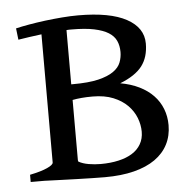

<svg xmlns="http://www.w3.org/2000/svg" viewBox="-41 -510 548 556"><g transform="rotate(-5 232.5 -232.0)"><path d="M183.6 -429.7H175.8Q172.4 -429.7 168.5 -429.2V-271.5H173.3Q219.2 -271.5 247.6 -278.3Q275.9 -285.2 291.7 -296.4Q307.6 -307.6 313.2 -322.3Q318.8 -336.9 318.8 -352.5Q318.8 -370.6 312.3 -385Q305.7 -399.4 290 -409.2Q274.4 -418.9 248.5 -424.3Q222.7 -429.7 183.6 -429.7ZM226.6 -231Q208.5 -231 194.6 -229.7Q180.7 -228.5 168.5 -226.1V-50.8Q168.5 -49.8 169.4 -46.9Q181.6 -40 199 -37.1Q216.3 -34.2 233.4 -34.2Q262.2 -34.2 285.6 -39.6Q309.1 -44.9 325.4 -55.2Q341.8 -65.4 350.8 -81.1Q359.9 -96.7 359.9 -117.2Q359.9 -137.2 352.1 -157.5Q344.2 -177.7 328.1 -194.1Q312 -210.4 286.9 -220.7Q261.7 -231 226.6 -231ZM439 -129.4Q439 -98.6 426.3 -73.7Q413.6 -48.8 388.7 -31.2Q363.8 -13.7 327.1 -4.4Q290.5 4.9 242.2 4.9Q228 4.9 205.6 4.4Q183.1 3.9 159.7 3.2Q136.2 2.4 114.5 1.7Q92.8 1 80.1 0.5Q67.4 0 66.4 0H26.9V-21Q60.1 -27.8 77.6 -35.9Q95.2 -43.9 95.2 -50.8V-423.3Q76.7 -420.9 59.3 -418.5Q42 -416 27.3 -413.6L23.4 -446.8Q39.6 -450.7 61.8 -454.6Q84 -458.5 108.9 -461.7Q133.8 -464.8 158.9 -466.8Q184.1 -468.8 205.6 -468.8Q298.3 -468.8 346.2 -442.6Q394 -416.5 394 -370.6Q394 -331.1 374.5 -305.4Q355 -279.8 310.1 -262.2Q340.8 -256.8 365 -244.9Q389.2 -232.9 405.5 -215.8Q421.9 -198.7 430.4 -176.8Q439 -154.8 439 -129.4Z"/></g></svg>

Font: Akkhara
Style: Regular
Weight: 400
Designer: J. Victor Gaultney
Version: Version 1.00 June 13, 2006, initial release